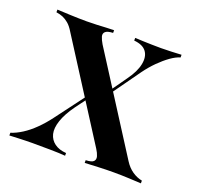

<svg xmlns="http://www.w3.org/2000/svg" viewBox="-83 -505 608 593"><g transform="rotate(20 220.5 -208.0)"><path d="M251.6 0V-8.9Q271.8 -9.7 277.4 -16.1Q283.1 -22.6 280.2 -32.3Q277.4 -41.9 270.2 -53.2L71 -365.3Q61.3 -381.5 51.6 -389.5Q41.9 -397.6 32.3 -401.6Q22.6 -405.6 10.5 -407.3V-416.1Q26.6 -415.3 54.4 -414.1Q82.3 -412.9 108.1 -412.9Q124.2 -412.9 140.7 -413.7Q157.3 -414.5 172.2 -415.3Q187.1 -416.1 196.8 -416.1V-407.3Q178.2 -406.5 171.8 -400.4Q165.3 -394.4 168.1 -384.7Q171 -375 178.2 -362.9L377.4 -50.8Q388.7 -33.1 404 -22.6Q419.4 -12.1 436.3 -8.9V0Q422.6 -0.8 396.8 -2Q371 -3.2 346 -3.2Q321 -3.2 294.4 -2Q267.7 -0.8 251.6 0ZM4 0V-8.9Q21.8 -14.5 40.7 -26.6Q59.7 -38.7 78.2 -56.9Q96.8 -75 113.7 -97.6L193.5 -204L199.2 -197.6L164.5 -150.8Q141.9 -119.4 133.5 -94Q125 -68.5 129.4 -50.4Q133.9 -32.3 148.8 -21.4Q163.7 -10.5 187.1 -8.9V0Q169.4 -1.6 138.7 -2Q108.1 -2.4 79 -2.4Q66.9 -2.4 55.2 -2Q43.5 -1.6 31.5 -1.2Q19.4 -0.8 4 0ZM245.2 -218.5 239.5 -225 286.3 -291.1Q308.1 -321 313.3 -346.8Q318.5 -372.6 306.9 -388.7Q295.2 -404.8 266.1 -407.3V-416.1Q280.6 -415.3 294 -414.9Q307.3 -414.5 321.8 -414.1Q336.3 -413.7 351.6 -413.7Q369.4 -413.7 385.1 -414.5Q400.8 -415.3 418.5 -416.1V-407.3Q404 -403.2 387.1 -391.1Q370.2 -379 352.8 -361.7Q335.5 -344.4 320.2 -323.4Z"/></g></svg>

Font: Playfair 144pt SemiCondensed SemiBold
Style: Regular
Weight: 600
Width: 4
Designer: Claus Eggers Sørensen
Foundry: Claus Eggers Sørensen
Version: Version 2.203